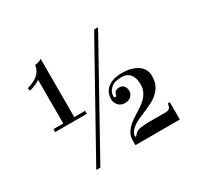

<svg xmlns="http://www.w3.org/2000/svg" viewBox="-138 -842 1058 1011"><g transform="rotate(-30 390.5 -336.5)"><path d="M528 -139Q444 -105 441 -60L448 -58Q456 -69 463 -75Q480 -90 543 -90H647Q677 -90 678 -125H691V-20H421V-50Q421 -103 486 -146Q513 -163 540 -181Q605 -224 605 -281Q605 -367 535 -367Q491 -367 470 -347Q449 -327 449 -302Q449 -292 457 -292Q463 -292 465 -301Q469 -326 499 -326Q517 -326 526.5 -314Q536 -302 536 -283.5Q536 -265 522 -252Q508 -239 484.5 -239Q461 -239 446 -255Q431 -271 431 -294Q431 -336 462 -360.5Q493 -385 549 -385Q605 -385 642 -361Q679 -337 679 -291.5Q679 -246 655.5 -216.5Q632 -187 597.5 -170Q563 -153 528 -139ZM177 -10 537 -656H561L202 -10ZM149 -309V-574Q123 -556 84 -546L80 -563Q122 -575 145.5 -594.5Q169 -614 175 -650Q197 -651 216 -663V-309H282V-291H89V-309Z"/></g></svg>

Font: Elsie Swash Caps
Style: Regular
Weight: 400
Designer: Alejandro Inler
Foundry: Alejandro Inler
Version: 1.003